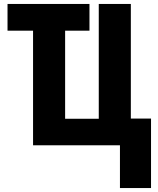

<svg xmlns="http://www.w3.org/2000/svg" viewBox="-20 -734 799 970"><path d="M586 216V0H147V-579H18V-714H432V-579H309V-134H479V-714H641V-135H743V216Z"/></svg>

Font: Noto Sans Display Condensed ExtraBold
Style: Regular
Weight: 800
Width: 3
Designer: Monotype Design Team
Foundry: Monotype Imaging Inc.
Version: Version 2.003